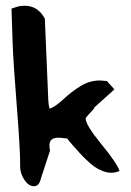

<svg xmlns="http://www.w3.org/2000/svg" viewBox="-20 -641 456 668"><path d="M20 -611 38 -617Q50 -621 66 -621Q112 -621 136 -576L148 -293Q150 -263 154 -263Q174 -271 202 -297Q230 -323 261 -342Q292 -361 328 -361Q334 -361 352 -359L378 -330L308 -267Q310 -266 302 -257.5Q294 -249 286 -240Q278 -231 278 -229Q278 -206 333 -139Q388 -72 396 -46Q382 -40 367 -40Q352 -40 336 -46.5Q320 -53 308 -61.5Q296 -70 280 -85.5Q264 -101 256 -110Q248 -119 232 -137Q216 -155 214 -159Q190 -162 184 -162Q152 -162 152 -136Q152 -128 154 -117L122 -19Q116 7 98 7Q80 7 65 -15Q50 -37 50 -63V-77Q50 -125 38 -277Q26 -429 24 -490Z"/></svg>

Font: NaniFont Regular
Style: Regular
Weight: 400
Designer: Nanigashitei
Version: Version 1.036